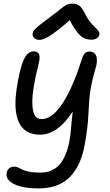

<svg xmlns="http://www.w3.org/2000/svg" viewBox="-20 -788 615 1069"><path d="M195 261Q134 261 92 249.5Q50 238 31 218Q12 198 17 175Q20 159 30.5 149.5Q41 140 60 140Q72 140 82 145Q92 150 105 156.5Q118 163 141.5 168Q165 173 204 173Q252 173 284 152Q316 131 335.5 93Q355 55 365 5Q371 -24 373.5 -52Q376 -80 379 -112Q382 -144 387 -186.5Q392 -229 403 -287L434 -258Q402 -189 370 -145.5Q338 -102 308 -78.5Q278 -55 251.5 -46.5Q225 -38 204 -38Q146 -38 111.5 -70Q77 -102 68.5 -169Q60 -236 81 -343Q94 -410 107.5 -444Q121 -478 136 -490Q151 -502 167 -502Q182 -502 191 -494.5Q200 -487 200.5 -470Q201 -453 193 -424Q177 -361 168 -306.5Q159 -252 160 -211Q161 -170 173 -147.5Q185 -125 212 -125Q254 -125 294 -168.5Q334 -212 369.5 -286.5Q405 -361 434 -454Q443 -482 452 -491.5Q461 -501 480 -501Q490 -501 499.5 -496Q509 -491 514.5 -479.5Q520 -468 519.5 -448.5Q519 -429 510 -400Q495 -349 487.5 -309Q480 -269 477 -232.5Q474 -196 472.5 -158.5Q471 -121 466 -76.5Q461 -32 450 26Q437 93 412 138.5Q387 184 354 211Q321 238 280.5 249.5Q240 261 195 261ZM198 -566Q186 -566 177 -571.5Q168 -577 164 -585Q160 -593 162 -603Q163 -611 169.5 -619.5Q176 -628 196.5 -645Q217 -662 260 -694Q296 -720 315.5 -736.5Q335 -753 349 -760.5Q363 -768 383 -768Q406 -768 420.5 -757.5Q435 -747 450 -718Q466 -685 482 -665.5Q498 -646 510 -635Q522 -624 528.5 -615Q535 -606 533 -593Q530 -582 518 -574.5Q506 -567 490 -567Q466 -567 446.5 -576.5Q427 -586 407 -612.5Q387 -639 359 -692H387Q335 -646 302 -620.5Q269 -595 249.5 -583.5Q230 -572 218.5 -569Q207 -566 198 -566Z"/></svg>

Font: Shantell Sans
Style: Italic
Weight: 400
Italic angle: -11°
Designer: Stephen Nixon, Anya Danilova, Shantell Martin
Foundry: Arrow Type
Version: Version 1.011;[c5ecc13dd]